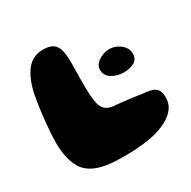

<svg xmlns="http://www.w3.org/2000/svg" viewBox="-145 -750 923 927"><g transform="rotate(-30 316.0 -287.0)"><path d="M187.5 28Q102.5 12.5 70 -41.2Q37.5 -95 37.5 -186.5Q37.5 -208 39.2 -234.8Q41 -261.5 43.5 -290Q46 -318.5 49.5 -346.8Q53 -375 57 -399.5Q61 -424 64.5 -442.5Q81 -520 115.5 -563.8Q150 -607.5 207 -607.5Q246 -607.5 264.8 -592.5Q283.5 -577.5 289.2 -550.8Q295 -524 295 -488.5Q295 -475 294.8 -459.8Q294.5 -444.5 294.2 -428Q294 -411.5 293.8 -394.5Q293.5 -377.5 293.8 -361Q294 -344.5 294.2 -328.8Q294.5 -313 296 -298.5Q297.5 -273 302.2 -254.8Q307 -236.5 316.5 -224.5Q326 -212.5 342 -206.5Q358 -200.5 382.5 -199.5Q424.5 -195.5 461.2 -190.8Q498 -186 521 -182Q539.5 -181 557 -177Q574.5 -173 585.5 -165.5Q596 -157.5 601.2 -145Q606.5 -132.5 606.5 -112Q606.5 -77 588.2 -52.5Q570 -28 540.8 -11.8Q511.5 4.5 477 15Q445 24 399.5 29.5Q354 35 308.5 35Q287 35 265 34.8Q243 34.5 223 32.8Q203 31 187.5 28ZM492 -316.5Q455.5 -316.5 426.5 -334.2Q397.5 -352 397.5 -385Q397.5 -403.5 411 -418Q424.5 -432.5 445 -441Q465.5 -449.5 486 -449.5Q508 -449.5 528.5 -439.2Q549 -429 561.8 -412.2Q574.5 -395.5 574.5 -374.5Q574.5 -342.5 550.5 -329.5Q526.5 -316.5 492 -316.5Z"/></g></svg>

Font: Gluten Thin
Style: Bold
Weight: 700
Version: Version 1.300